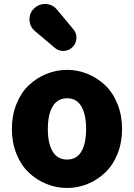

<svg xmlns="http://www.w3.org/2000/svg" viewBox="-20 -936 677 970"><path d="M319.3 13.7Q264.6 13.7 214.4 -6.8Q164.1 -27.3 125 -64.5Q85.9 -101.6 63 -158.7Q40 -215.8 40 -284.2Q40 -352.5 63 -410.2Q85.9 -467.8 125 -504.9Q164.1 -542 214.4 -562.5Q264.6 -583 319.3 -583Q373 -583 422.9 -562.5Q472.7 -542 511.7 -504.9Q550.8 -467.8 573.7 -410.2Q596.7 -352.5 596.7 -284.2Q596.7 -215.8 573.7 -158.7Q550.8 -101.6 511.7 -64.5Q472.7 -27.3 422.9 -6.8Q373 13.7 319.3 13.7ZM319.3 -129.9Q367.2 -129.9 391.1 -170.4Q415 -210.9 415 -284.2Q415 -357.4 391.1 -398.4Q367.2 -439.5 319.3 -439.5Q270.5 -439.5 246.1 -398.4Q221.7 -357.4 221.7 -284.2Q221.7 -210.9 246.1 -170.4Q270.5 -129.9 319.3 -129.9ZM346.7 -698.2Q328.1 -679.7 301.8 -678.7Q300.8 -678.7 298.8 -678.7Q275.4 -678.7 256.8 -694.3L156.2 -779.3Q128.9 -802.7 128.9 -838.9Q128.9 -871.1 152.3 -893.6Q175.8 -916 207 -916Q209 -916 210.9 -916Q245.1 -914.1 267.6 -887.7L350.6 -788.1Q366.2 -769.5 366.2 -746.1Q366.2 -717.8 346.7 -698.2Z"/></svg>

Font: Gen Jyuu GothicX Heavy
Style: Bold
Weight: 900
Designer: [Source Han Sans]
Ryoko NISHIZUKA  (kana & ideographs); Paul D. Hunt (Latin, Greek & Cyrillic); Wenlong ZHANG  (bopomofo
Version: Version 1.002.20150607